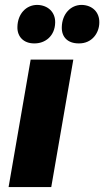

<svg xmlns="http://www.w3.org/2000/svg" viewBox="-20 -763 425 783"><path d="M15 0H189L279 -520H105ZM301 -586C356 -585 385 -630 385 -671C386 -713 357 -742 313 -743C268 -743 233 -706 232 -652C231 -612 256 -586 301 -586ZM119 -586C164 -585 204 -616 205 -671C206 -713 176 -742 132 -743C87 -743 52 -707 51 -653C50 -613 77 -586 119 -586Z"/></svg>

Font: Fixel Display ExtraBold
Style: Italic
Weight: 800
Italic angle: -10°
Designer: AlfaBravo + MacPaw
Foundry: Kyrylo Tkachov, Marchela Mozhyna, Serhii Makarenko, Maria Weinstein, Zakhar Kryvoshyya
Version: Version 1.210;Glyphs 3.2 (3217)